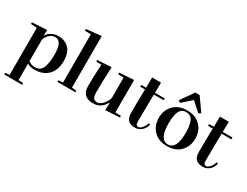

<svg xmlns="http://www.w3.org/2000/svg" viewBox="-88 -1450 3067 2382"><g transform="rotate(30 1445.5 -259.0)"><path d="M379 -499Q467 -499 526.5 -441.5Q586 -384 586 -259.5Q586 -135 516.5 -61.5Q447 12 317 12Q259 12 218 -15V221L287 227V250H29V227L90 221V-453L3 -458V-481L215 -494L212 -410Q267 -499 379 -499ZM218 -345V-51Q258 -18 309 -18Q360 -18 387 -40.5Q414 -63 426 -104Q447 -171 447 -278Q447 -468 349 -468Q297 -468 257.5 -426Q218 -384 218 -345Z M904 0H646V-23L711 -29V-718L625 -721V-745L839 -768V-29L904 -23Z M1128 -139Q1128 -80 1142.5 -53Q1157 -26 1201 -26Q1245 -26 1288 -81Q1331 -136 1331 -176V-456L1252 -460V-483L1459 -496V-32L1540 -28V-5L1335 7L1340 -93H1330Q1272 10 1162 10Q1002 10 1002 -144Q1002 -298 1013 -456L939 -460V-483L1138 -494Q1128 -268 1128 -139Z M1763 11Q1667 11 1641 -56Q1630 -85 1630 -129Q1630 -295 1635 -462H1567V-488H1636L1637 -635H1765L1762 -488H1902V-462H1762L1760 -381Q1757 -219 1757 -84Q1757 -45 1765.5 -31Q1774 -17 1796.5 -17Q1819 -17 1846.5 -48.5Q1874 -80 1886 -124Q1906 -124 1906 -110Q1906 -107 1905 -103Q1889 -51 1850.5 -20Q1812 11 1763 11Z M2411 -61Q2341 11 2220 11Q2099 11 2029 -61Q1959 -133 1959 -244Q1959 -355 2029 -427Q2099 -499 2220 -499Q2341 -499 2411 -427Q2481 -355 2481 -244Q2481 -133 2411 -61ZM2342 -244Q2342 -357 2315 -415.5Q2288 -474 2220 -474Q2152 -474 2125 -415.5Q2098 -357 2098 -244Q2098 -13 2220 -13Q2342 -13 2342 -244ZM2064 -555 2195 -741H2257L2387 -555L2356 -536L2226 -652L2095 -536Z M2734 11Q2638 11 2612 -56Q2601 -85 2601 -129Q2601 -295 2606 -462H2538V-488H2607L2608 -635H2736L2733 -488H2873V-462H2733L2731 -381Q2728 -219 2728 -84Q2728 -45 2736.5 -31Q2745 -17 2767.5 -17Q2790 -17 2817.5 -48.5Q2845 -80 2857 -124Q2877 -124 2877 -110Q2877 -107 2876 -103Q2860 -51 2821.5 -20Q2783 11 2734 11Z"/></g></svg>

Font: Rufina
Style: Bold
Weight: 700
Designer: Martin Sommaruga
Foundry: Martin Sommaruga
Version: Version 1.001